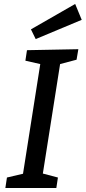

<svg xmlns="http://www.w3.org/2000/svg" viewBox="-20 -948 432 968"><path d="M366 -647 283 -625 196 -73 272 -53 264 0H7L15 -53L96 -72L183 -625L108 -642L116 -695L375 -700ZM160 -751 136 -800 359 -928 392 -848Z"/></svg>

Font: Bitter Medium
Style: Italic
Weight: 500
Italic angle: -9°
Designer: Sol Matas, and Bitter project Authors
Foundry: Sol Matas
Version: Version 2.001